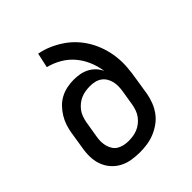

<svg xmlns="http://www.w3.org/2000/svg" viewBox="-203 -867 1006 1006"><g transform="rotate(-45 300.0 -363.5)"><path d="M255 8Q224 8 194 3Q164 -2 138 -16Q112 -30 93 -52Q74 -74 64 -101.5Q54 -129 53 -160Q52 -191 58 -223L73 -318Q77 -343 85 -367Q93 -391 106.5 -413Q120 -435 138.5 -454Q157 -473 180 -485Q203 -497 228 -502Q253 -507 277 -507Q301 -507 323 -503Q345 -499 365 -488.5Q385 -478 400 -462Q415 -446 424 -426Q418 -467 402 -504.5Q386 -542 360.5 -572Q335 -602 300 -622.5Q265 -643 225 -653L243 -735Q280 -728 314 -713Q348 -698 378 -677.5Q408 -657 432.5 -630Q457 -603 475 -571.5Q493 -540 504.5 -504.5Q516 -469 520.5 -431.5Q525 -394 522 -355Q519 -316 512 -276L497 -181Q492 -154 481.5 -127.5Q471 -101 454 -78Q437 -55 413 -38Q389 -21 363 -10.5Q337 0 309.5 4Q282 8 255 8ZM255 -76Q272 -76 288.5 -78.5Q305 -81 321 -87.5Q337 -94 351.5 -105.5Q366 -117 376.5 -131Q387 -145 393 -161.5Q399 -178 402 -194L416 -279Q419 -297 419.5 -315Q420 -333 416 -350Q412 -367 403 -381.5Q394 -396 380.5 -405.5Q367 -415 350 -419Q333 -423 315 -423Q298 -423 281.5 -420.5Q265 -418 249 -411.5Q233 -405 218.5 -393.5Q204 -382 193.5 -368Q183 -354 177 -337.5Q171 -321 168 -305L152 -209Q149 -192 149.5 -174.5Q150 -157 154.5 -141.5Q159 -126 168 -112.5Q177 -99 191 -91Q205 -83 221.5 -79.5Q238 -76 255 -76Z"/></g></svg>

Font: Iosevka Aile Medium
Style: Italic
Weight: 500
Italic angle: -9°
Designer: Belleve Invis
Foundry: Belleve Invis
Version: Version 31.1.0; ttfautohint (v1.8.4)